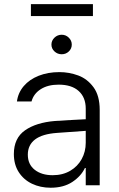

<svg xmlns="http://www.w3.org/2000/svg" viewBox="-20 -881 566 913"><path d="M241.2 -305.7Q275.4 -308.1 317.1 -310.3Q358.9 -312.5 387.7 -314V-364.3Q387.7 -418 354.2 -448.2Q320.8 -478.5 258.8 -478.5Q207.5 -478.5 173.6 -456.8Q139.6 -435.1 129.9 -398.4H60.5Q65.9 -439.9 93 -471.7Q120.1 -503.4 164.1 -520.8Q208 -538.1 262.7 -538.1Q308.6 -538.1 351.8 -522.2Q395 -506.3 424.6 -466.3Q454.1 -426.3 454.1 -358.4V0H387.7V-82H383.8Q365.2 -43 323.7 -15.6Q282.2 11.7 220.7 11.7Q171.9 11.7 132.1 -7.3Q92.3 -26.4 69.1 -62.5Q45.9 -98.6 45.9 -148.4Q45.9 -224.1 98.9 -261.2Q151.9 -298.3 241.2 -305.7ZM230.5 -47.9Q277.8 -47.9 313.5 -68.6Q349.1 -89.4 368.4 -124.5Q387.7 -159.7 387.7 -202.1V-258.8L251 -249Q181.2 -244.1 146.7 -217.8Q112.3 -191.4 112.3 -145.5Q112.3 -99.6 145 -73.7Q177.7 -47.9 230.5 -47.9ZM224.6 -668.9Q224.6 -688 239 -701.9Q253.4 -715.8 273.4 -715.8Q293 -715.8 307.1 -701.9Q321.3 -688 321.3 -668.9Q321.3 -649.9 307.4 -636.5Q293.5 -623 273.4 -623Q253.4 -623 239 -636.5Q224.6 -649.9 224.6 -668.9ZM421.9 -804.7H127V-861.3H421.9Z"/></svg>

Font: Pretendard JP Light
Style: Regular
Weight: 300
Designer: Base glyphs from Inter by Rasmus Andersson; Hangeul glyphs from Noto Sans CJK(Source Han Sans) by Jang Soo-young and Kan
Foundry: Kil Hyung-jin
Version: Version 1.309